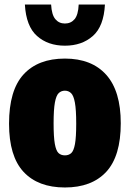

<svg xmlns="http://www.w3.org/2000/svg" viewBox="-20 -818 574 849"><path d="M267 11Q148.5 11 84.2 -58Q20 -127 20 -271Q20 -419 84.2 -489Q148.5 -559 267 -559Q385.5 -559 449.8 -487.2Q514 -415.5 514 -273Q514 -127.5 449.8 -58.2Q385.5 11 267 11ZM267 -131Q284 -131 295 -141Q306 -151 311.5 -181Q317 -211 317 -271Q317 -333 311.2 -364.2Q305.5 -395.5 294.2 -406.2Q283 -417 267 -417Q251 -417 239.8 -406.5Q228.5 -396 222.8 -365Q217 -334 217 -273Q217 -212 222.5 -181.5Q228 -151 239 -141Q250 -131 267 -131ZM267 -616Q192 -616 143.8 -658.8Q95.5 -701.5 90 -798H206Q208.5 -752.5 224.8 -733.2Q241 -714 267 -714Q293.5 -714 309.8 -733.2Q326 -752.5 328 -798H444Q439 -701.5 390.5 -658.8Q342 -616 267 -616Z"/></svg>

Font: Encode Sans Cnd Black
Style: Regular
Weight: 900
Width: 3
Designer: Multiple Designers
Foundry: Impallari Type
Version: Version 3.002; ttfautohint (v1.8.3) -l 8 -r 50 -G 200 -x 14 